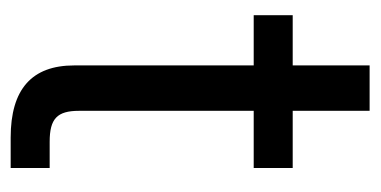

<svg xmlns="http://www.w3.org/2000/svg" viewBox="-192 -504 696 351"><g transform="rotate(90 155.5 -328.0)"><path d="M99.1 -656.2V-515.6H7.3V-444.3H99.1V-116.2C99.1 -38.6 142.6 0 231 0H286.6V-71.3H238.8C196.3 -71.3 182.1 -85 182.1 -125V-444.3H286.6V-515.6H182.1V-656.2Z"/></g></svg>

Font: Raveo Display Display
Style: Regular
Weight: 400
Designer: Jakub Foglar, Rasmus Andersson (Inter)
Foundry: Jakubfoglar.com
Version: Version 1.100;Glyphs 3.2.3 (3260)